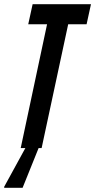

<svg xmlns="http://www.w3.org/2000/svg" viewBox="-53 -708 455 918"><path d="M46 0 172 -592H82L103 -688H382L361 -592H273L146 0ZM-33 190V185L77 -16H136V-11L55 190Z"/></svg>

Font: Saira UltraCondensed
Style: Bold Italic
Weight: 700
Width: 1
Italic angle: -12°
Designer: Hector Gatti with collaboration of the Omnibus-Type team
Foundry: Omnibus-Type
Version: Version 1.101